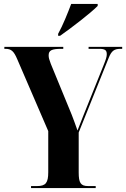

<svg xmlns="http://www.w3.org/2000/svg" viewBox="-20 -951 638 971"><path d="M274 -770H284C340 -809 440 -886 474 -921V-931H340C323 -886 298 -823 274 -780ZM137 0H464V-10H426C388 -10 378 -26 378 -79V-281L530 -659C544 -694 558 -704 589 -704H598V-714H428V-704H482C511 -704 520 -697 520 -677C520 -664 516 -651 503 -619L401 -365C392 -341 381 -314 372 -291C361 -323 352 -346 343 -370L237 -628C229 -649 226 -659 226 -671C226 -696 241 -704 290 -704H300V-714H2V-704H8C37 -704 50 -692 67 -652L224 -288V-80C224 -26 211 -10 167 -10H137Z"/></svg>

Font: Noto Serif Display Condensed Extra
Style: Regular
Weight: 800
Width: 3
Designer: Monotype Design Team
Foundry: Monotype Imaging Inc.
Version: Version 1.900